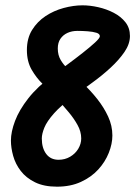

<svg xmlns="http://www.w3.org/2000/svg" viewBox="-20 -696 515 721"><path d="M200 -96Q170 -96 153.5 -118Q137 -140 137 -176Q137 -193 146.5 -216.5Q156 -240 183 -270.5Q210 -301 260 -337Q291 -360 327 -386Q363 -412 395 -441.5Q427 -471 447.5 -501Q468 -531 468 -561Q468 -591 451 -612.5Q434 -634 407 -648Q380 -662 349 -669Q318 -676 290 -676Q256 -676 219 -666Q182 -656 151 -635.5Q120 -615 100.5 -583.5Q81 -552 81 -508Q81 -465 99 -434Q117 -403 139.5 -381.5Q162 -360 173 -347L206 -312Q220 -296 238.5 -274Q257 -252 271 -227Q285 -202 285 -176Q285 -156 274 -137.5Q263 -119 243.5 -107.5Q224 -96 200 -96ZM194 5Q245 5 284 -13Q323 -31 349 -59.5Q375 -88 388.5 -122Q402 -156 402 -187Q402 -224 386 -258.5Q370 -293 345 -324.5Q320 -356 293 -381L261 -412Q250 -424 234.5 -438Q219 -452 208 -470.5Q197 -489 197 -514Q197 -536 207 -550.5Q217 -565 233.5 -572.5Q250 -580 271 -580Q290 -580 309.5 -578.5Q329 -577 342 -573Q355 -569 355 -560Q355 -553 336.5 -536Q318 -519 290 -497Q262 -475 231.5 -452.5Q201 -430 177 -412Q121 -371 86.5 -327Q52 -283 36.5 -242Q21 -201 21 -168Q21 -141 29.5 -110.5Q38 -80 58 -54Q78 -28 111.5 -11.5Q145 5 194 5Z"/></svg>

Font: Edu QLD Beginner
Style: Bold
Weight: 700
Designer: Tina and Corey Anderson
Foundry: Google for Education
Version: Version 1.003